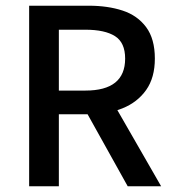

<svg xmlns="http://www.w3.org/2000/svg" viewBox="-20 -652 606 672"><path d="M82 0V-632H291Q357 -632 409 -615Q461 -598 491.5 -557Q522 -516 522 -447Q522 -380 491.5 -337Q461 -294 409 -273Q357 -252 291 -252H186V0ZM186 -335H279Q418 -335 418 -447Q418 -503 382.5 -525.5Q347 -548 279 -548H186ZM427 0 271 -280 348 -341 544 0Z"/></svg>

Font: Narnoor Medium
Style: Regular
Weight: 500
Designer: S. Sridhar Murthy
Foundry: SIL International
Version: Version 3.000